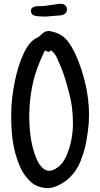

<svg xmlns="http://www.w3.org/2000/svg" viewBox="-20 -960 519 995"><path d="M38 -365Q38 -408 43 -450.5Q48 -493 56 -535Q64 -574 75.5 -612Q87 -650 104 -686Q112 -703 121.5 -717.5Q131 -732 144 -745Q153 -754 165 -761Q176 -765 183.5 -771.5Q191 -778 198 -785Q221 -805 246 -797Q304 -786 336 -740Q352 -718 364 -693.5Q376 -669 386 -644Q416 -567 430.5 -486.5Q445 -406 440 -323Q436 -277 428 -231.5Q420 -186 404 -143Q393 -109 374.5 -80.5Q356 -52 329 -29Q296 -2 259.5 9.5Q223 21 182 7Q160 0 142.5 -15Q125 -30 111 -49Q92 -75 80.5 -103.5Q69 -132 60 -163Q48 -208 43 -255Q38 -302 38 -349ZM216 -698Q211 -696 209 -692Q207 -688 206 -685Q200 -672 195 -660.5Q190 -649 185 -637Q159 -575 146.5 -510Q134 -445 132 -379Q131 -348 132.5 -318Q134 -288 138 -256Q142 -227 149 -198Q156 -169 167 -142Q172 -131 177.5 -120Q183 -109 191 -100Q224 -59 267 -85Q287 -96 300.5 -113Q314 -130 323 -149Q332 -171 339 -192.5Q346 -214 350 -236Q358 -278 358 -319.5Q358 -361 353 -404Q349 -435 341.5 -464.5Q334 -494 326 -523Q317 -555 306.5 -585Q296 -615 282 -644Q277 -658 269.5 -671Q262 -684 251 -694Q245 -700 242 -697Q234 -689 228 -692Q222 -695 216 -698ZM216 -874Q203 -875 189.5 -875Q176 -875 163 -878Q141 -882 141 -902Q138 -921 162 -926Q165 -928 168.5 -928Q172 -928 174 -928Q199 -927 222.5 -931Q246 -935 271 -938Q278 -940 285 -940Q292 -940 300 -940Q324 -937 327 -914Q329 -893 306 -883Q297 -880 289 -880Q270 -879 252 -877Q234 -875 216 -874Z"/></svg>

Font: Delicious Handrawn
Style: Regular
Weight: 400
Designer: Agung Rohmat
Foundry: Agung Rohmat
Version: Version 1.002; ttfautohint (v1.8.4.7-5d5b);gftools[0.9.27]